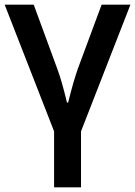

<svg xmlns="http://www.w3.org/2000/svg" viewBox="-20 -560 577 820"><path d="M414 -540 313 -268Q294 -215 271 -122H266Q244 -215 224 -268L124 -540H0L211 1V240H326V1L537 -540Z"/></svg>

Font: OpenSansMMV
Style: Semibold
Weight: 600
Designer: Steve Matteson
Foundry: Ascender Corporation
Version: Version 6.000